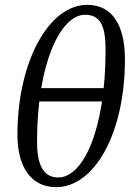

<svg xmlns="http://www.w3.org/2000/svg" viewBox="-20 -760 536 793"><path d="M212 13C370 13 496 -209 496 -515C496 -656 444 -740 340 -740C182 -740 52 -506 52 -203C52 -73 107 13 212 13ZM221 -27C158 -27 133 -80 133 -176C133 -500 231 -699 331 -699C394 -699 416 -655 416 -554C416 -217 321 -27 221 -27ZM96 -341H446V-396H96V-341Z"/></svg>

Font: Source Serif 4 Variable
Style: Italic
Weight: 400
Italic angle: -12°
Designer: Frank Grießhammer
Foundry: Adobe Systems Incorporated
Version: Version 4.004;hotconv 1.0.116;makeotfexe 2.5.65601